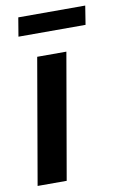

<svg xmlns="http://www.w3.org/2000/svg" viewBox="-82 -750 498 797"><g transform="rotate(-10 167.5 -351.5)"><path d="M225.1 -528.3 133.3 0H10.7L102.1 -528.3ZM335.4 -703.1 322.8 -624H40L53.2 -703.1Z"/></g></svg>

Font: Roboto Condensed SemiBold
Style: Italic
Weight: 600
Italic angle: -12°
Designer: Christian Robertson
Foundry: Google
Version: Version 3.008; 2023